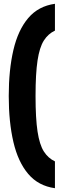

<svg xmlns="http://www.w3.org/2000/svg" viewBox="-20 -770 323 1010"><path d="M26 -265Q26 -402 50.5 -507Q75 -612 128.5 -675Q182 -738 269 -750V-609Q233 -592 210.5 -556.5Q188 -521 177.5 -452Q167 -383 167 -265Q167 -147 177.5 -78Q188 -9 210.5 26.5Q233 62 269 79V220Q182 208 128.5 145Q75 82 50.5 -23Q26 -128 26 -265Z"/></svg>

Font: Georama SemiCondensed ExtraBold
Style: Regular
Weight: 800
Width: 4
Designer: Jean-Baptiste Levee
Foundry: Production Type
Version: Version 1.000